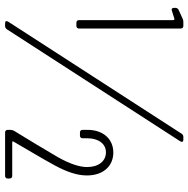

<svg xmlns="http://www.w3.org/2000/svg" viewBox="-13 -727 740 754"><g transform="rotate(90 357.0 -350.0)"><path d="M69 -280H82C88 -280 92 -284 92 -290V-690C92 -696 88 -700 82 -700H65C61 -700 57 -699 53 -697L18 -681C13 -678 11 -674 11 -669V-663C11 -657 14 -654 18 -654C19 -654 21 -655 22 -655L54 -665C56 -666 59 -663 59 -661V-290C59 -284 63 -280 69 -280ZM505 -693 65 -12C61 -5 63 0 71 0H83C88 0 92 -3 95 -7L535 -688C539 -695 537 -700 529 -700H517C512 -700 508 -697 505 -693ZM536 -33C569 -90 600 -141 629 -194C655 -242 669 -283 669 -321C669 -387 631 -425 579 -425C526 -425 490 -385 490 -324V-304C490 -298 494 -294 500 -294H513C519 -294 523 -298 523 -304V-323C523 -367 545 -396 578 -396C613 -396 636 -367 636 -322C636 -292 623 -253 597 -207C564 -150 529 -93 493 -34C491 -30 490 -25 490 -21V-10C490 -4 494 0 500 0H671C677 0 681 -4 681 -10V-18C681 -24 677 -28 671 -28H539C536 -28 534 -30 536 -33Z"/></g></svg>

Font: Barlow Condensed ExtraLight
Style: Regular
Weight: 275
Width: 3
Designer: Jeremy Tribby
Foundry: Tribby Type
Version: Version 1.422;hotconv 1.0.109;makeotfexe 2.5.65596